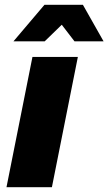

<svg xmlns="http://www.w3.org/2000/svg" viewBox="-20 -779 451 799"><path d="M115 -542H304L196 0H7ZM290 -607 237 -676 166 -607H36L165 -759H325L411 -607Z"/></svg>

Font: Montserrat Alternates ExtraBold
Style: Italic
Weight: 800
Italic angle: -11.3°
Designer: Julieta Ulanovsky
Foundry: Julieta Ulanovsky
Version: Version 7.200